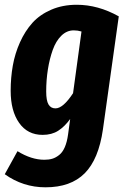

<svg xmlns="http://www.w3.org/2000/svg" viewBox="-25 -568 527 810"><path d="M298.8 -547.9Q388.7 -547.9 476.1 -499L409.2 -22Q391.1 104 332.3 163.1Q273.4 222.2 167 222.2Q72.3 222.2 -4.9 167L48.8 69.8Q107.4 106 162.1 106Q181.2 106 195.8 101.6Q210.4 97.2 224.6 85.9Q238.8 74.7 248.3 53Q257.8 31.2 262.2 -1L271 -65.9Q247.6 -33.7 220.5 -16.4Q193.4 1 154.8 1Q91.3 1 55.7 -49.6Q20 -100.1 20 -185.1Q20 -240.7 29.1 -291.5Q38.1 -342.3 59.3 -389.6Q80.6 -437 111.8 -471.7Q143.1 -506.3 191.2 -527.1Q239.3 -547.9 298.8 -547.9ZM286.1 -439.9Q256.8 -439.9 233.9 -417.5Q210.9 -395 197.5 -357.4Q184.1 -319.8 177 -275.1Q169.9 -230.5 169.9 -182.1Q169.9 -143.6 179.7 -127.2Q189.5 -110.8 209 -110.8Q241.2 -110.8 283.2 -174.8L318.8 -435.1Q302.7 -439.9 286.1 -439.9Z"/></svg>

Font: Fira Sans Compressed
Style: Bold Italic
Weight: 700
Width: 3
Italic angle: -8°
Designer: Carrois Corporate & Edenspiekermann AG
Foundry: Carrois Corporate GbR & Edenspiekermann AG
Version: Version 4.203;PS 004.203;hotconv 1.0.88;makeotf.lib2.5.64775